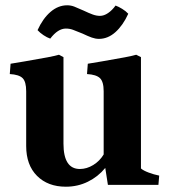

<svg xmlns="http://www.w3.org/2000/svg" viewBox="-20 -699 649 726"><path d="M79 -147V-354Q79 -390 65.5 -403.5Q52 -417 17 -419L20 -458Q35 -461 74 -467Q181 -485 203 -492L220 -483V-156Q220 -60 282 -60Q308 -60 332.5 -75Q357 -90 372 -115V-354Q372 -390 358 -403.5Q344 -417 309 -419L312 -458Q327 -461 366 -467Q473 -485 495 -492L513 -483V-62Q522 -54 542 -46.5Q562 -39 582 -35L579 0H388L378 -64Q351 -31 312.5 -12Q274 7 229 7Q161 7 120 -34Q79 -75 79 -147ZM122 -585Q142 -629 171 -654Q200 -679 234 -679Q248 -679 261 -674Q274 -669 296 -659Q317 -649 331 -644Q345 -639 358 -639Q373 -639 388.5 -649.5Q404 -660 417 -678Q428 -674 442 -665.5Q456 -657 465 -647Q445 -603 416.5 -577.5Q388 -552 354 -552Q341 -552 327 -557Q313 -562 292 -572Q268 -582 255.5 -586.5Q243 -591 229 -591Q199 -591 170 -553Q158 -557 144.5 -566Q131 -575 122 -585Z"/></svg>

Font: Caladea
Style: Bold
Weight: 700
Designer: Carolina Giovagnoli and Andres Torresi
Foundry: Carolina Giovagnoli & Andres Torresi
Version: Version 1.001